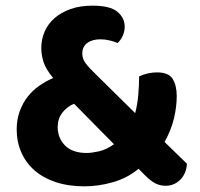

<svg xmlns="http://www.w3.org/2000/svg" viewBox="-20 -643 706 679"><path d="M566 14Q546 14 529.5 5.5Q513 -3 495 -21L470 -46Q430 -13 379 1.5Q328 16 279 16Q222 16 177 1Q132 -14 101.5 -41Q71 -68 55 -105Q39 -142 39 -185Q39 -220 49.5 -249Q60 -278 77.5 -300.5Q95 -323 118.5 -339.5Q142 -356 168 -367Q141 -400 133.5 -425Q126 -450 126 -473Q126 -504 138 -531.5Q150 -559 173 -579Q196 -599 229.5 -611Q263 -623 307 -623Q369 -623 395 -601.5Q421 -580 421 -548Q421 -533 414.5 -517.5Q408 -502 396 -491Q384 -496 368 -500Q352 -504 335 -504Q306 -504 288.5 -491Q271 -478 271 -453Q271 -435 283 -419Q295 -403 319 -380L458 -243Q466 -273 469 -307.5Q472 -342 472 -373Q504 -387 535 -387Q577 -387 591 -363.5Q605 -340 605 -303Q605 -265 595 -223.5Q585 -182 562 -141L641 -64Q639 -29 617.5 -7.5Q596 14 566 14ZM287 -102Q304 -102 330.5 -108Q357 -114 383 -133L242 -276Q217 -266 200.5 -244.5Q184 -223 184 -194Q184 -155 210 -128.5Q236 -102 287 -102Z"/></svg>

Font: Baloo Da 2
Style: Bold
Weight: 700
Designer: Noopur Datye, Sulekha Rajkumar and Ek Type
Foundry: Ek Type
Version: Version 1.640;hotconv 1.0.111;makeotfexe 2.5.65597; ttfautoh